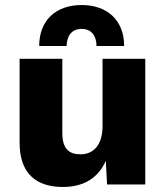

<svg xmlns="http://www.w3.org/2000/svg" viewBox="-20 -734 659 764"><path d="M474 -551C474 -652 408 -714 305 -714C201 -714 136 -652 136 -551H245C246 -591 265 -619 305 -619C344 -619 364 -591 364 -551ZM230 10C311 10 370 -24 401 -94L406 0H558V-500H388V-232C388 -154 349 -120 301 -120C254 -120 228 -142 228 -206V-500H58V-166C58 -40 128 10 230 10Z"/></svg>

Font: Work Sans
Style: Bold
Weight: 700
Designer: Wei Huang
Foundry: Wei Huang
Version: Version 2.012